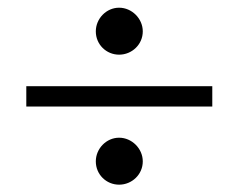

<svg xmlns="http://www.w3.org/2000/svg" viewBox="-20 -556 635 511"><path d="M50 -272.5H545V-326.5H50ZM297 -64.5C331 -64.5 360 -91.5 360 -126.5C360 -160.5 331 -189.5 297 -189.5C263 -189.5 235 -160.5 235 -126.5C235 -91.5 263 -64.5 297 -64.5ZM297 -410.5C331 -410.5 360 -437.5 360 -472.5C360 -506.5 331 -535.5 297 -535.5C263 -535.5 235 -506.5 235 -472.5C235 -437.5 263 -410.5 297 -410.5Z"/></svg>

Font: Beautique Display Medium
Style: Bold
Weight: 900
Designer: Nhat-Quang Ngo
Version: Version 1.100;Glyphs 3.2.3 (3260)